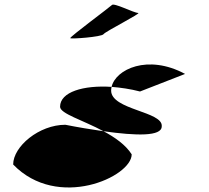

<svg xmlns="http://www.w3.org/2000/svg" viewBox="-20 -956 903 831"><path d="M37 -244C229 -45 550 -190 550 -288C524 -329 477 -362 428 -388C373 -396 318 -405 263 -416C149 -416 37 -322 37 -244ZM240 -494C240 -464 339 -436 428 -388C570 -368 680 -365 680 -409C687 -474 461 -480 461 -564C461 -569 462 -575 463 -580C341 -588 240 -558 240 -494ZM284 -791C284 -786 420 -796 428 -808C436 -820 595 -900 578 -900C559 -900 472 -946 464 -934C454 -924 285 -799 284 -791ZM463 -580C501 -577 544 -571 586 -560L781 -636C620 -723 480 -656 463 -580Z"/></svg>

Font: Ampere
Style: SuExt
Weight: 400
Version: Version 1